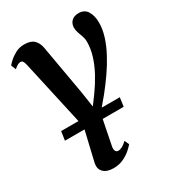

<svg xmlns="http://www.w3.org/2000/svg" viewBox="-196 -663 922 1022"><g transform="rotate(-30 265.0 -151.5)"><path d="M308 -144Q337 -184.5 360.2 -227.2Q383.5 -270 397.5 -314.2Q411.5 -358.5 411.5 -403Q411.5 -419 405.8 -435.2Q400 -451.5 394.2 -467.8Q388.5 -484 388.5 -499.5Q388.5 -524 404 -539.8Q419.5 -555.5 448.5 -555.5Q484 -555.5 501 -527.8Q518 -500 518 -457.5Q518 -416.5 504.2 -373.2Q490.5 -330 467 -285.8Q443.5 -241.5 413.2 -197.8Q383 -154 349.5 -112.5Q333 -93 316 -72.5Q299 -52 284.5 -34.5L249 144Q244.5 165 249.8 175Q255 185 266 185Q278 185 291 178Q304 171 320.5 156L333 183.5Q326 192.5 307.5 209.2Q289 226 261.2 239.5Q233.5 253 198.5 253Q157 253 137 232.5Q117 212 124 178.5L170 -17.5L73 -454.5Q69 -472 63.8 -478.5Q58.5 -485 50.5 -485Q43.5 -485 34.2 -480.8Q25 -476.5 10.5 -463.5L-1.5 -493Q2.5 -499 18.8 -514.2Q35 -529.5 59.5 -542.8Q84 -556 113.5 -556Q154 -556 173 -537.5Q192 -519 198 -487.5L252 -179.5L266 -87ZM46.5 -3.5 54.5 -58H415L407.5 -3.5Z"/></g></svg>

Font: Merriweather 48pt SemiBold
Style: Italic
Weight: 600
Italic angle: -7.8°
Designer: Eben Sorkin
Foundry: Eben Sorkin
Version: Version 2.101